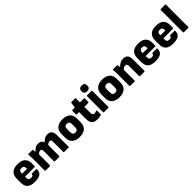

<svg xmlns="http://www.w3.org/2000/svg" viewBox="422 -2356 4001 4001"><g transform="rotate(-45 2422.5 -355.5)"><path d="M263 11Q145 11 90.5 -38Q36 -87 36 -187V-300Q36 -402 91 -455Q146 -508 260 -508Q485 -508 485 -306V-227Q485 -213 471 -213H189V-177Q189 -141 205.5 -122.5Q222 -104 260 -104Q290 -104 307.5 -114.5Q325 -125 325 -147Q325 -159 339 -159H461Q474 -159 474 -146Q475 -65 423.5 -27Q372 11 263 11ZM189 -299H333V-311Q333 -354 316 -373.5Q299 -393 262 -393Q223 -393 206 -373Q189 -353 189 -311Z M580 0Q568 0 568 -14V-368Q568 -430 562 -482Q561 -497 575 -497H686Q697 -497 700 -486Q704 -460 708 -425Q739 -458 775.5 -483Q812 -508 865 -508Q915 -508 942 -489Q969 -470 981 -430Q1012 -461 1050.5 -484.5Q1089 -508 1139 -508Q1205 -508 1238 -470Q1271 -432 1271 -350V-14Q1271 0 1258 0H1129Q1116 0 1116 -14V-316Q1116 -346 1105.5 -360.5Q1095 -375 1071 -375Q1051 -375 1033 -364.5Q1015 -354 996 -337V-14Q996 0 983 0H855Q841 0 841 -14V-316Q841 -346 831 -360.5Q821 -375 796 -375Q777 -375 759 -364.5Q741 -354 723 -337V-14Q723 0 709 0Z M1582 11Q1475 11 1414.5 -41Q1354 -93 1354 -195V-303Q1354 -404 1414.5 -456Q1475 -508 1582 -508Q1689 -508 1749.5 -456Q1810 -404 1810 -303V-195Q1810 -93 1750 -41Q1690 11 1582 11ZM1582 -120Q1620 -120 1637.5 -140Q1655 -160 1655 -207V-291Q1655 -337 1637.5 -357Q1620 -377 1582 -377Q1545 -377 1527 -357Q1509 -337 1509 -291V-207Q1509 -160 1527 -140Q1545 -120 1582 -120Z M2111 11Q2014 11 1975 -31.5Q1936 -74 1936 -176V-368H1870Q1856 -368 1856 -382V-484Q1856 -497 1870 -497H1941L1957 -616Q1959 -629 1971 -629H2078Q2091 -629 2091 -616V-497H2209Q2222 -497 2222 -484V-382Q2222 -368 2209 -368H2091V-187Q2091 -154 2103.5 -137.5Q2116 -121 2144 -121Q2173 -121 2208 -133Q2223 -139 2223 -122V-20Q2223 -9 2212 -5Q2192 3 2165 7Q2138 11 2111 11Z M2300 0Q2288 0 2288 -14V-484Q2288 -497 2300 -497H2430Q2443 -497 2443 -484V-14Q2443 0 2430 0ZM2364 -554Q2325 -554 2302.5 -574.5Q2280 -595 2280 -628V-649Q2280 -684 2302.5 -703Q2325 -722 2364 -722Q2448 -722 2448 -649V-628Q2448 -595 2426.5 -574.5Q2405 -554 2364 -554Z M2753 11Q2646 11 2585.5 -41Q2525 -93 2525 -195V-303Q2525 -404 2585.5 -456Q2646 -508 2753 -508Q2860 -508 2920.5 -456Q2981 -404 2981 -303V-195Q2981 -93 2921 -41Q2861 11 2753 11ZM2753 -120Q2791 -120 2808.5 -140Q2826 -160 2826 -207V-291Q2826 -337 2808.5 -357Q2791 -377 2753 -377Q2716 -377 2698 -357Q2680 -337 2680 -291V-207Q2680 -160 2698 -140Q2716 -120 2753 -120Z M3076 0Q3063 0 3063 -14V-368Q3063 -400 3061.5 -428.5Q3060 -457 3057 -482Q3056 -497 3070 -497H3181Q3192 -497 3195 -486Q3200 -459 3203 -426Q3235 -459 3276 -483.5Q3317 -508 3372 -508Q3439 -508 3472.5 -470Q3506 -432 3506 -350V-14Q3506 0 3493 0H3365Q3351 0 3351 -14V-316Q3351 -346 3339.5 -360.5Q3328 -375 3302 -375Q3280 -375 3258.5 -363.5Q3237 -352 3218 -335V-14Q3218 0 3204 0Z M3816 11Q3698 11 3643.5 -38Q3589 -87 3589 -187V-300Q3589 -402 3644 -455Q3699 -508 3813 -508Q4038 -508 4038 -306V-227Q4038 -213 4024 -213H3742V-177Q3742 -141 3758.5 -122.5Q3775 -104 3813 -104Q3843 -104 3860.5 -114.5Q3878 -125 3878 -147Q3878 -159 3892 -159H4014Q4027 -159 4027 -146Q4028 -65 3976.5 -27Q3925 11 3816 11ZM3742 -299H3886V-311Q3886 -354 3869 -373.5Q3852 -393 3815 -393Q3776 -393 3759 -373Q3742 -353 3742 -311Z M4339 11Q4221 11 4166.5 -38Q4112 -87 4112 -187V-300Q4112 -402 4167 -455Q4222 -508 4336 -508Q4561 -508 4561 -306V-227Q4561 -213 4547 -213H4265V-177Q4265 -141 4281.5 -122.5Q4298 -104 4336 -104Q4366 -104 4383.5 -114.5Q4401 -125 4401 -147Q4401 -159 4415 -159H4537Q4550 -159 4550 -146Q4551 -65 4499.5 -27Q4448 11 4339 11ZM4265 -299H4409V-311Q4409 -354 4392 -373.5Q4375 -393 4338 -393Q4299 -393 4282 -373Q4265 -353 4265 -311Z M4656 0Q4644 0 4644 -14V-669Q4644 -683 4656 -683H4786Q4799 -683 4799 -669V-14Q4799 0 4786 0Z"/></g></svg>

Font: Sofia Sans Semi Condensed Black
Style: Regular
Weight: 900
Designer: Botio Nikoltchev, Ani Petrova
Foundry: lettersoup
Version: Version 4.100; ttfautohint (v1.8.4.7-5d5b)